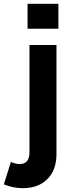

<svg xmlns="http://www.w3.org/2000/svg" viewBox="-63 -750 386 1003"><path d="M81 -600V-730H242V-600ZM57 233Q6 233 -43 213L-6 96Q18 107 40 107Q91 107 91 45V-515H232V56Q232 138 184.5 185.5Q137 233 57 233Z"/></svg>

Font: Secular One
Style: Regular
Weight: 400
Designer: Michal Sahar
Foundry: Hagilda
Version: Version 1.002; ttfautohint (v1.8.4.7-5d5b);gftools[0.9.29]